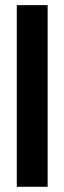

<svg xmlns="http://www.w3.org/2000/svg" viewBox="-20 -720 249 742"><path d="M164.1 2Q164.1 2 164.1 -10.7Q164.1 -22.5 164.1 -44.9Q164.1 -85 164.1 -152.3Q164.1 -220.7 164.1 -296.9Q164.1 -346.7 164.1 -397.5Q164.1 -448.2 164.1 -495.1Q164.1 -581.1 164.1 -640.6Q164.1 -700.2 164.1 -700.2Q164.1 -700.2 141.6 -700.2Q120.1 -700.2 95.7 -700.2Q75.2 -700.2 60.5 -700.2Q44.9 -700.2 44.9 -700.2Q44.9 -700.2 44.9 -687.5Q44.9 -675.8 44.9 -653.3Q44.9 -612.3 44.9 -544.9Q44.9 -477.5 44.9 -401.4Q44.9 -351.6 44.9 -300.8Q44.9 -250 44.9 -203.1Q44.9 -116.2 44.9 -57.6Q44.9 2 44.9 2Q44.9 2 67.4 2Q88.9 2 113.3 2Q133.8 2 148.4 2Q164.1 2 164.1 2Z"/></svg>

Font: umazing
Style: Display
Weight: 400
Designer: umazing